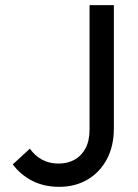

<svg xmlns="http://www.w3.org/2000/svg" viewBox="-20 -714 534 744"><path d="M209.8 10Q150.2 10 104.8 -13.5Q59.2 -37 29.5 -77L95.8 -138Q115.2 -110 143.4 -95.1Q171.5 -80.2 206.8 -80.2Q241.8 -80.2 268.8 -95.1Q295.8 -110 311.4 -139.4Q327 -168.8 327 -211.8V-694H421.2V-217Q421.2 -147.5 393.8 -96.5Q366.2 -45.5 318.6 -17.8Q271 10 209.8 10Z"/></svg>

Font: Outfit Thin
Style: Regular
Weight: 100
Designer: Rodrigo Fuenzalida
Foundry: fragTYPE
Version: Version 1.100;gftools[0.9.27]